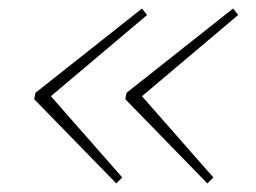

<svg xmlns="http://www.w3.org/2000/svg" viewBox="-20 -482 598 449"><path d="M252 -53 60 -250 63 -265 312 -462 324 -447 99 -257 266 -67ZM465 -53 273 -250 276 -265 525 -462 537 -447 312 -257 479 -67Z"/></svg>

Font: Source Serif 4 SmText ExtraLight
Style: Italic
Weight: 200
Italic angle: -12°
Designer: Frank Grießhammer
Foundry: Adobe
Version: Version 4.005;hotconv 1.1.0;makeotfexe 2.6.0